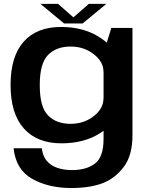

<svg xmlns="http://www.w3.org/2000/svg" viewBox="-20 -735 777 990"><path d="M346.5 234.5Q443.5 234.5 508.5 209.8Q573.5 185 618.2 125.5Q663 66 663 -36.5V-591H554L514 -461.5V-19Q514 75.5 469.2 108.8Q424.5 142 352 142Q308.5 142 274.2 130Q240 118 220 93.2Q200 68.5 195.5 29.5H50Q62 140.5 146.5 187.5Q231 234.5 346.5 234.5ZM297 4Q414 4 496.2 -48.5Q578.5 -101 578.5 -155.5L513.5 -227Q513.5 -175.5 463.2 -136Q413 -96.5 344 -96.5Q270.5 -96.5 227.8 -139.8Q185 -183 185 -296Q185 -408.5 227.8 -451.8Q270.5 -495 344 -495Q413 -495 463.2 -455.8Q513.5 -416.5 513.5 -366L578 -434Q578 -487.5 495 -541.8Q412 -596 295 -596Q169.5 -596 102 -520Q34.5 -444 34.5 -297Q34.5 -149.5 102.8 -72.8Q171 4 297 4ZM310.5 -614H406L528.5 -715H438L358.5 -645.5L279.5 -715H188.5Z"/></svg>

Font: Anybody SemiExpanded SemiBold
Style: Regular
Weight: 600
Width: 6
Designer: Tyler Finck
Foundry: Etcetera Type Company
Version: Version 1.113;gftools[0.9.25]